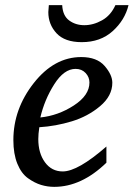

<svg xmlns="http://www.w3.org/2000/svg" viewBox="-20 -715 520 747"><path d="M417 -393Q417 -342 369.5 -302Q322 -262 259.5 -243Q197 -224 133 -220Q129 -194 129 -174Q129 -119 155 -83.5Q181 -48 224 -48Q283 -48 394 -145V-82Q297 12 191 12Q165 12 140 4.5Q115 -3 89 -21.5Q63 -40 47.5 -78Q32 -116 32 -170Q32 -291 111.5 -392Q191 -493 296 -493Q357 -493 387 -458.5Q417 -424 417 -393ZM328 -394Q328 -415 313 -431Q298 -447 274 -447Q229 -447 191 -387Q153 -327 137 -258Q206 -265 267 -304.5Q328 -344 328 -394ZM480 -695Q466 -637 418.5 -594Q371 -551 298 -551Q232 -551 200 -585.5Q168 -620 168 -668Q168 -675 170 -695H222Q224 -654 249 -635.5Q274 -617 308 -617Q343 -617 377 -636Q411 -655 429 -695Z"/></svg>

Font: Veleka
Style: Italic
Weight: 400
Italic angle: -12°
Designer: Stefan Peev, Context Ltd, 2016; SIL International, 1997-2014.
Foundry: Stefan Peev, Context Ltd, 2016
Version: Version 1.000